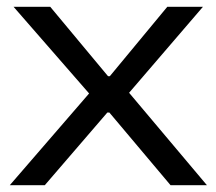

<svg xmlns="http://www.w3.org/2000/svg" viewBox="-20 -545 637 565"><path d="M8.8 0 242.2 -270 20 -524.9H127.9L297.9 -320.8H303.2L472.2 -524.9H577.1L359.9 -272L588.9 0H481.9L301.8 -213.9H295.9L111.8 0Z"/></svg>

Font: Lumene Sans Expanded
Style: Regular
Weight: 400
Width: 7
Designer: Deni Anggara
Version: Version 1.003;Glyphs 3.1.2 (3151)